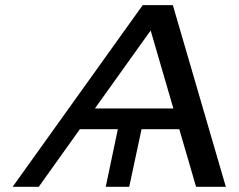

<svg xmlns="http://www.w3.org/2000/svg" viewBox="-20 -723 923 743"><path d="M28.8 0 532.2 -703.1H648.9L854 0H738.8L673.8 -223.1H527.8L480 0H389.2L436 -223.1H289.1L129.9 0ZM347.2 -303.2H650.9L563 -605Z"/></svg>

Font: CMU Bright
Style: SemiBoldOblique
Weight: 600
Italic angle: -12°
Version: Version 0.7.0